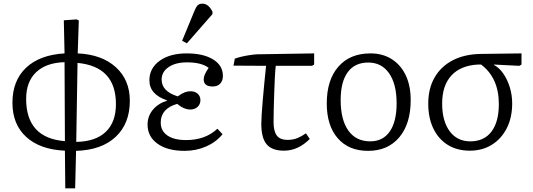

<svg xmlns="http://www.w3.org/2000/svg" viewBox="-20 -811 2915 1050"><path d="M337 219 335 13Q199 7 123.5 -62Q48 -131 48 -249Q48 -370 122.5 -440.5Q197 -511 333 -519L329 -700L399 -705L411 -699L405 -519Q537 -513 613.5 -443.5Q690 -374 690 -260Q690 -135 612.5 -62.5Q535 10 396 14L391 219ZM335 -39 333 -471Q232 -468 177.5 -416Q123 -364 123 -270Q123 -56 335 -39ZM397 -35Q503 -37 558.5 -90Q614 -143 614 -242Q614 -447 404 -467Z M989 14Q896 14 841.5 -25Q787 -64 787 -130Q787 -175 815 -209.5Q843 -244 894 -261V-262Q797 -294 797 -372Q797 -438 853 -478.5Q909 -519 1001 -519Q1092 -519 1145.5 -486Q1199 -453 1199 -396Q1199 -369 1184 -353.5Q1169 -338 1143 -338Q1094 -338 1094 -377Q1094 -389 1099.5 -402.5Q1105 -416 1121 -440Q1082 -470 1003 -470Q940 -470 902 -444Q864 -418 864 -376Q864 -311 952 -284Q974 -300 990 -306Q1006 -312 1022 -312Q1046 -312 1061 -298.5Q1076 -285 1076 -263Q1076 -241 1060.5 -226.5Q1045 -212 1021 -212Q986 -212 949 -243Q859 -217 859 -141Q859 -95 895.5 -70Q932 -45 998 -45Q1103 -45 1169 -107L1197 -77Q1162 -34 1107.5 -10Q1053 14 989 14ZM1002 -574 976 -588 1042 -748Q1051 -771 1060 -781Q1069 -791 1087 -791Q1120 -791 1142 -747V-734Z M1533 13Q1468 13 1438.5 -21.5Q1409 -56 1409 -134Q1409 -151 1411 -185Q1413 -219 1417 -263.5Q1421 -308 1425.5 -356.5Q1430 -405 1435 -451L1257 -452L1264 -490Q1279 -496 1300.5 -501Q1322 -506 1345 -509.5Q1368 -513 1384 -514L1698 -519V-458L1686 -451H1488Q1485 -426 1483 -385.5Q1481 -345 1479.5 -299.5Q1478 -254 1477 -212.5Q1476 -171 1476 -144Q1476 -93 1494 -69.5Q1512 -46 1552 -46Q1583 -46 1607 -56Q1631 -66 1653 -82L1674 -51Q1610 13 1533 13Z M1993 14Q1887 14 1827 -55Q1767 -124 1767 -245Q1767 -374 1830.5 -446.5Q1894 -519 2006 -519Q2073 -519 2122.5 -487.5Q2172 -456 2199 -399Q2226 -342 2226 -264Q2226 -134 2163.5 -60Q2101 14 1993 14ZM2005 -38Q2074 -38 2111.5 -92Q2149 -146 2149 -246Q2149 -351 2108 -410Q2067 -469 1994 -469Q1920 -469 1881.5 -416Q1843 -363 1843 -264Q1843 -156 1885 -97Q1927 -38 2005 -38Z M2549 13Q2480 13 2429 -18.5Q2378 -50 2350 -108Q2322 -166 2322 -244Q2322 -327 2356.5 -387Q2391 -447 2454.5 -480.5Q2518 -514 2606 -516L2832 -519V-458L2820 -451L2681 -458V-456Q2710 -441 2732.5 -408.5Q2755 -376 2768 -333.5Q2781 -291 2781 -246Q2781 -168 2751.5 -110Q2722 -52 2670 -19.5Q2618 13 2549 13ZM2552 -38Q2627 -38 2667.5 -91Q2708 -144 2708 -242Q2708 -385 2611 -458H2594Q2499 -453 2448.5 -398Q2398 -343 2398 -245Q2398 -149 2439 -93.5Q2480 -38 2552 -38Z"/></svg>

Font: Literata 12pt Light
Style: Regular
Weight: 300
Designer: Latin by Veronika Burian and Jose Scaglione. Greek by Irene Vlachou. Cyrillic by Vera Evstafieva.
Foundry: TypeTogether
Version: Version 3.002